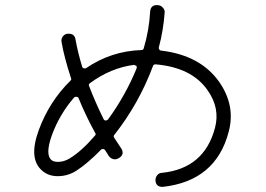

<svg xmlns="http://www.w3.org/2000/svg" viewBox="-20 -730 1040 752"><path d="M617 2Q591 2 589 -22Q588 -34 595.5 -43.5Q603 -53 614 -53Q780 -70 822 -229Q843 -307 792 -378Q730 -466 589 -478Q581 -478 579 -471Q524 -324 428 -202Q423 -197 427 -191Q445 -164 454 -150Q470 -126 446 -111Q438 -106 430 -106Q416 -106 406 -119Q404 -123 399 -130.5Q394 -138 391.5 -142Q389 -146 384 -146.5Q379 -147 376 -144Q322 -89 280 -62Q246 -40 206 -40Q171 -40 147 -60Q90 -106 131.5 -219.5Q173 -333 256 -414Q261 -419 258 -424Q231 -507 221 -566Q219 -577 225.5 -586.5Q232 -596 244 -598H249Q273 -598 276 -574Q285 -524 302 -468Q303 -464 308 -462.5Q313 -461 317 -463Q415 -530 534 -534Q541 -534 543 -541Q564 -611 568 -684Q570 -711 596 -710Q609 -710 617.5 -700.5Q626 -691 625 -682Q620 -611 602 -544Q601 -540 604 -536Q607 -532 610 -532Q764 -514 838 -410Q903 -317 876 -215Q826 -21 617 2ZM278 -351Q273 -351 270 -348Q213 -282 183 -200Q156 -124 182 -103Q190 -96 207 -96Q230 -96 252 -109Q300 -138 352 -199Q357 -204 353 -209Q316 -276 288 -345Q286 -351 278 -351ZM505 -476Q413 -464 332 -404Q326 -400 329 -393Q352 -332 386 -263Q389 -258 394 -258Q399 -258 403 -262Q471 -355 515 -462Q517 -468 514 -472Z"/></svg>

Font: Shin Retro Maru Gothic Regular
Style: Regular
Weight: 400
Designer: Iose
Foundry: Typographish
Version: Version 1.002